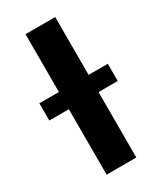

<svg xmlns="http://www.w3.org/2000/svg" viewBox="-223 -794 725 861"><g transform="rotate(-30 139.0 -363.5)"><path d="M217 -727.3H63.2V-427.9H-38V-338.8H63.2V0H217V-338.8H316.4V-427.9H217Z"/></g></svg>

Font: Margiela Sans
Style: Bold
Weight: 700
Designer: Stefan Endress, Andreas Faust
Version: Version 1.100;FEAKit 1.0